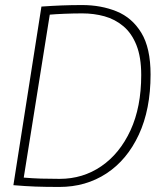

<svg xmlns="http://www.w3.org/2000/svg" viewBox="-20 -730 647 760"><path d="M215 10Q159 10 119.5 8.5Q80 7 33 3L144 -704Q186 -707 224.5 -708.5Q263 -710 305 -710Q380 -710 441.5 -685Q503 -660 539.5 -600Q576 -540 576 -435Q576 -297 529.5 -197Q483 -97 401.5 -43.5Q320 10 215 10ZM216 -22Q308 -22 381 -72Q454 -122 496.5 -214Q539 -306 539 -433Q539 -504 520 -551.5Q501 -599 468 -626.5Q435 -654 393.5 -665.5Q352 -677 306 -677Q271 -677 235 -675.5Q199 -674 177 -672L74 -27Q110 -24 142.5 -23Q175 -22 216 -22Z"/></svg>

Font: Georama ExtraLight
Style: Italic
Weight: 200
Italic angle: -9°
Designer: Jean-Baptiste Levee
Foundry: Production Type
Version: Version 1.000